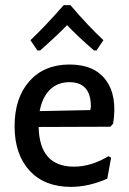

<svg xmlns="http://www.w3.org/2000/svg" viewBox="-20 -721 505 750"><path d="M126 -524 99 -564Q155 -617 229 -701H255Q325 -619 384 -564L357 -524H347Q279 -583 242 -623Q207 -586 137 -524ZM257 9Q154 9 95.5 -54.5Q37 -118 37 -228Q37 -339 95 -404Q153 -469 252 -469Q349 -469 394 -407.5Q439 -346 422 -238L411 -226L131 -225Q134 -70 269 -70Q336 -70 404 -111L414 -105L399 -23Q326 9 257 9ZM251 -400Q205 -400 175 -370.5Q145 -341 135 -287L333 -291L335 -305Q335 -400 251 -400Z"/></svg>

Font: Alegreya Sans Medium
Style: Regular
Weight: 500
Designer: Juan Pablo del Peral
Foundry: Huerta Tipografica
Version: Version 2.007